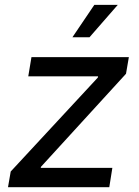

<svg xmlns="http://www.w3.org/2000/svg" viewBox="-20 -776 576 796"><path d="M13.2 0 24.4 -64.9 385.7 -454.6 386.7 -459.5H97.2L110.4 -539.1H514.2L502.4 -470.2L149.9 -84.5L148.9 -80.1H445.8L433.1 0ZM280.3 -621.6 371.1 -755.9H468.3L351.1 -621.6Z"/></svg>

Font: Inter 18pt
Style: Italic
Weight: 400
Italic angle: -9.3988°
Designer: Rasmus Andersson
Foundry: rsms
Version: Version 4.001;git-66647c0bb